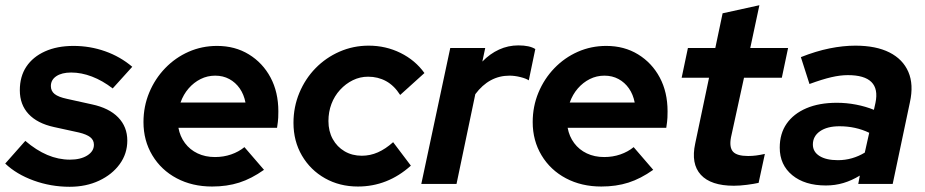

<svg xmlns="http://www.w3.org/2000/svg" viewBox="-39 -705 3545 736"><path d="M228 11Q156 11 90 -13Q24 -37 -19 -78L58 -165Q100 -129 142.5 -111Q185 -93 229 -93Q270 -93 295.5 -109Q321 -125 321 -150Q321 -168 307 -179Q293 -190 264 -197L168 -218Q104 -232 70.5 -268Q37 -304 37 -359Q37 -412 62 -449.5Q87 -487 133.5 -508Q180 -529 243 -529Q306 -529 364 -508.5Q422 -488 468 -449L393 -366Q354 -396 313.5 -411.5Q273 -427 234 -427Q198 -427 177 -413Q156 -399 156 -375Q156 -356 170.5 -344.5Q185 -333 218 -326L313 -305Q379 -291 414 -255Q449 -219 449 -166Q449 -116 420 -76Q391 -36 341 -12.5Q291 11 228 11Z M774 10Q698 10 638.5 -21.5Q579 -53 545 -109.5Q511 -166 511 -237Q511 -297 533 -350Q555 -403 594 -443.5Q633 -484 684 -506.5Q735 -529 793 -529Q862 -529 915 -496.5Q968 -464 998 -408Q1028 -352 1028 -278Q1028 -267 1027.5 -254Q1027 -241 1023 -215H645Q651 -182 670 -156.5Q689 -131 718.5 -117Q748 -103 785 -103Q818 -103 847 -113Q876 -123 898 -141L973 -54Q925 -20 878 -5Q831 10 774 10ZM653 -312H902Q896 -343 880 -366Q864 -389 840 -402Q816 -415 786 -415Q756 -415 730 -402Q704 -389 684 -366Q664 -343 653 -312Z M1333 10Q1263 10 1207 -21.5Q1151 -53 1118.5 -108.5Q1086 -164 1086 -234Q1086 -295 1108.5 -349Q1131 -403 1170.5 -443.5Q1210 -484 1262.5 -507Q1315 -530 1374 -530Q1440 -530 1496.5 -502Q1553 -474 1588 -425L1495 -341Q1472 -377 1441 -394Q1410 -411 1372 -411Q1341 -411 1313.5 -397.5Q1286 -384 1264.5 -360.5Q1243 -337 1231.5 -306.5Q1220 -276 1220 -241Q1220 -202 1236.5 -172Q1253 -142 1282 -125Q1311 -108 1348 -108Q1380 -108 1409.5 -121Q1439 -134 1468 -160L1536 -70Q1447 10 1333 10Z M1576 0 1687 -521H1821L1810 -469Q1839 -499 1874 -515Q1909 -531 1948 -531Q1991 -531 2013 -517L1988 -397Q1978 -404 1956 -409.5Q1934 -415 1914 -415Q1836 -415 1783 -344L1711 0Z M2266 10Q2190 10 2130.5 -21.5Q2071 -53 2037 -109.5Q2003 -166 2003 -237Q2003 -297 2025 -350Q2047 -403 2086 -443.5Q2125 -484 2176 -506.5Q2227 -529 2285 -529Q2354 -529 2407 -496.5Q2460 -464 2490 -408Q2520 -352 2520 -278Q2520 -267 2519.5 -254Q2519 -241 2515 -215H2137Q2143 -182 2162 -156.5Q2181 -131 2210.5 -117Q2240 -103 2277 -103Q2310 -103 2339 -113Q2368 -123 2390 -141L2465 -54Q2417 -20 2370 -5Q2323 10 2266 10ZM2145 -312H2394Q2388 -343 2372 -366Q2356 -389 2332 -402Q2308 -415 2278 -415Q2248 -415 2222 -402Q2196 -389 2176 -366Q2156 -343 2145 -312Z M2774 7Q2686 7 2647.5 -35Q2609 -77 2626 -155L2679 -407H2574L2598 -521H2703L2731 -654L2872 -685L2837 -521H2982L2958 -407H2813L2763 -178Q2756 -140 2771 -123.5Q2786 -107 2829 -107Q2845 -107 2860 -109Q2875 -111 2893 -115L2869 -4Q2851 0 2824 3.5Q2797 7 2774 7Z M3127 6Q3046 6 2998 -33.5Q2950 -73 2950 -139Q2950 -193 2976.5 -231Q3003 -269 3052 -290Q3101 -311 3169 -311Q3206 -311 3242.5 -304Q3279 -297 3311 -284L3317 -311Q3328 -364 3301.5 -390.5Q3275 -417 3211 -417Q3182 -417 3147.5 -409Q3113 -401 3064 -383L3031 -486Q3089 -509 3141 -519.5Q3193 -530 3240 -530Q3319 -530 3370.5 -504Q3422 -478 3443 -429.5Q3464 -381 3449 -313L3383 0H3251L3257 -32Q3226 -13 3194 -3.5Q3162 6 3127 6ZM3173 -91Q3201 -91 3227 -98.5Q3253 -106 3276 -120L3293 -196Q3241 -221 3179 -221Q3132 -221 3104.5 -202Q3077 -183 3077 -151Q3077 -123 3102.5 -107Q3128 -91 3173 -91Z"/></svg>

Font: Red Hat Display ExtraBold
Style: Italic
Weight: 800
Italic angle: -12°
Designer: Pentagram, MCKL
Foundry: Pentagram, MCKL
Version: Version 1.023